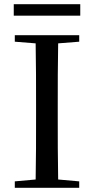

<svg xmlns="http://www.w3.org/2000/svg" viewBox="-20 -901 451 921"><path d="M46 -826H365V-881H46ZM51 -701 151 -693C153 -593 153 -493 153 -392V-339C153 -239 153 -138 151 -40L51 -31V0H360V-31L259 -40C257 -140 257 -239 257 -340V-392C257 -493 257 -593 259 -693L360 -701V-732H51Z"/></svg>

Font: Noto Serif HK Medium
Style: Regular
Weight: 500
Designer: Ryoko NISHIZUKA 西塚涼子 (kana & ideographs); Frank Grießhammer (Latin, Greek & Cyrillic); Wenlong ZHANG 张文龙 (bopomofo); San
Foundry: Adobe
Version: Version 2.001;hotconv 1.1.0;makeotfexe 2.6.0